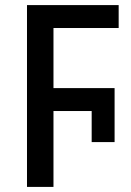

<svg xmlns="http://www.w3.org/2000/svg" viewBox="-20 -734 515 754"><path d="M86 0H190V-298H340V-176H430V-388H190V-624H446V-714H86Z"/></svg>

Font: Noto Sans SemiCondensed Medium
Style: Regular
Weight: 500
Width: 4
Designer: Monotype Design Team
Foundry: Monotype Imaging Inc.
Version: Version 2.013